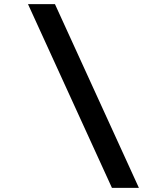

<svg xmlns="http://www.w3.org/2000/svg" viewBox="-20 -799 785 933"><path d="M655 114H524L116 -779H247Z"/></svg>

Font: DM Sans 11pt
Style: Bold Italic
Weight: 700
Italic angle: -10°
Version: Version 4.004;gftools[0.9.30]